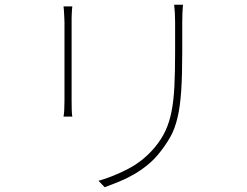

<svg xmlns="http://www.w3.org/2000/svg" viewBox="-20 -761 1040 807"><path d="M284 -734Q283 -728 282.5 -719.5Q282 -711 281.5 -701Q281 -691 281 -682Q281 -673 281 -667V-337Q281 -317 281.5 -299Q282 -281 284 -271H247Q249 -281 250 -298.5Q251 -316 251 -337V-667Q251 -673 250.5 -682.5Q250 -692 249.5 -701.5Q249 -711 248.5 -719.5Q248 -728 247 -734ZM749 -741Q746 -709 746 -668V-542Q746 -443 741.5 -377.5Q737 -312 726 -266Q715 -220 697 -187.5Q679 -155 653 -122Q629 -91 600 -67.5Q571 -44 540 -26.5Q509 -9 478 3.5Q447 16 420 26L394 -1Q457 -19 520 -52Q583 -85 631 -142Q659 -176 675.5 -211.5Q692 -247 701 -292.5Q710 -338 713 -398Q716 -458 716 -541V-668Q716 -688 715 -706.5Q714 -725 712 -741Z"/></svg>

Font: SpoqaHanSansJP-Thin
Style: Regular
Weight: 250
Designer: [Source Han Sans]
Ryoko NISHIZUKA  (kana & ideographs); Paul D. Hunt (Latin, Greek & Cyrillic); Wenlong ZHANG  (bopomofo
Foundry: Spoqa (http://bi.spoqa.com)
Version: Version 1.002.20150607